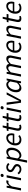

<svg xmlns="http://www.w3.org/2000/svg" viewBox="2756 -3486 935 6488"><g transform="rotate(-90 3224.0 -242.5)"><path d="M127 -486H190L179 -393H183Q212 -438 250.5 -468Q289 -498 334 -498Q359 -498 380 -489L353 -421Q337 -429 311 -429Q275 -429 237 -398Q199 -367 168 -307L107 0H31Z M470 -486H547L449 0H373ZM535 -587Q515 -587 500.5 -598.5Q486 -610 486 -632Q486 -657 503.5 -673.5Q521 -690 544 -690Q564 -690 578.5 -678Q593 -666 593 -644Q593 -619 575.5 -603Q558 -587 535 -587Z M623 -118Q646 -86 678 -66.5Q710 -47 748 -47Q769 -47 787.5 -53.5Q806 -60 820.5 -71Q835 -82 843 -96.5Q851 -111 851 -128Q851 -141 846.5 -152Q842 -163 832 -173.5Q822 -184 804.5 -195Q787 -206 762 -220Q705 -251 678 -281Q651 -311 651 -353Q651 -385 664.5 -412Q678 -439 700.5 -458Q723 -477 753.5 -487.5Q784 -498 818 -498Q863 -498 898.5 -480Q934 -462 961 -433L917 -390Q897 -410 873 -424Q849 -438 816 -438Q777 -438 750.5 -415.5Q724 -393 724 -362Q724 -347 731 -335Q738 -323 750 -313Q762 -303 777.5 -294Q793 -285 810 -276Q843 -258 864.5 -241.5Q886 -225 899.5 -208.5Q913 -192 918.5 -175Q924 -158 924 -138Q924 -104 910.5 -76Q897 -48 872.5 -28.5Q848 -9 814.5 1.5Q781 12 742 12Q718 12 693.5 5Q669 -2 646.5 -14.5Q624 -27 605.5 -44Q587 -61 575 -80Z M1078 46 1047 205H971L1109 -486H1172L1166 -422H1169Q1206 -453 1248.5 -475.5Q1291 -498 1337 -498Q1401 -498 1439 -452.5Q1477 -407 1477 -322Q1477 -252 1455 -191Q1433 -130 1396.5 -85Q1360 -40 1312.5 -14Q1265 12 1215 12Q1177 12 1147 -7.5Q1117 -27 1098 -58H1096ZM1309 -434Q1275 -434 1234.5 -413Q1194 -392 1159 -354L1113 -122Q1133 -84 1158 -68Q1183 -52 1212 -52Q1248 -52 1282 -73.5Q1316 -95 1341.5 -131Q1367 -167 1382.5 -213.5Q1398 -260 1398 -311Q1398 -373 1374.5 -403.5Q1351 -434 1309 -434Z M1553 -191Q1553 -260 1576 -316.5Q1599 -373 1635.5 -413.5Q1672 -454 1718.5 -476Q1765 -498 1813 -498Q1854 -498 1882.5 -484.5Q1911 -471 1929 -447.5Q1947 -424 1955 -391.5Q1963 -359 1963 -322Q1963 -293 1957 -267Q1951 -241 1946 -227H1630Q1623 -180 1631 -146.5Q1639 -113 1657.5 -91Q1676 -69 1703 -59Q1730 -49 1762 -49Q1791 -49 1819.5 -61.5Q1848 -74 1871 -91L1901 -40Q1872 -19 1832 -3.5Q1792 12 1744 12Q1657 12 1605 -40.5Q1553 -93 1553 -191ZM1893 -279Q1895 -291 1896.5 -303Q1898 -315 1898 -329Q1898 -350 1893 -369.5Q1888 -389 1877 -404Q1866 -419 1848 -428Q1830 -437 1804 -437Q1777 -437 1751.5 -426Q1726 -415 1704 -394Q1682 -373 1664.5 -344Q1647 -315 1638 -279Z M2111 -424H2040L2051 -481L2127 -486L2163 -620H2228L2201 -486H2324L2312 -424H2187L2130 -146Q2127 -128 2127 -110Q2127 -80 2140.5 -65Q2154 -50 2189 -50Q2203 -50 2216 -55Q2229 -60 2240 -65L2257 -10Q2240 -2 2217 5Q2194 12 2165 12Q2133 12 2111 3.5Q2089 -5 2075 -19.5Q2061 -34 2055 -53.5Q2049 -73 2049 -96Q2049 -111 2050.5 -123.5Q2052 -136 2054 -150Z M2436 -424H2365L2376 -481L2452 -486L2488 -620H2553L2526 -486H2649L2637 -424H2512L2455 -146Q2452 -128 2452 -110Q2452 -80 2465.5 -65Q2479 -50 2514 -50Q2528 -50 2541 -55Q2554 -60 2565 -65L2582 -10Q2565 -2 2542 5Q2519 12 2490 12Q2458 12 2436 3.5Q2414 -5 2400 -19.5Q2386 -34 2380 -53.5Q2374 -73 2374 -96Q2374 -111 2375.5 -123.5Q2377 -136 2379 -150Z M2758 -486H2835L2737 0H2661ZM2823 -587Q2803 -587 2788.5 -598.5Q2774 -610 2774 -632Q2774 -657 2791.5 -673.5Q2809 -690 2832 -690Q2852 -690 2866.5 -678Q2881 -666 2881 -644Q2881 -619 2863.5 -603Q2846 -587 2823 -587Z M2926 -486H3002L3038 -205Q3042 -170 3045 -132.5Q3048 -95 3052 -60H3056Q3073 -96 3091 -132.5Q3109 -169 3128 -205L3271 -486H3348L3089 0H2997Z M3350 -164Q3350 -234 3372 -295Q3394 -356 3431 -401Q3468 -446 3515 -472Q3562 -498 3613 -498Q3652 -498 3682.5 -478Q3713 -458 3730 -425H3734L3753 -486H3815L3718 0H3655L3663 -72H3659Q3624 -34 3580 -11Q3536 12 3490 12Q3426 12 3388 -33Q3350 -78 3350 -164ZM3518 -52Q3556 -52 3595.5 -74.5Q3635 -97 3671 -145L3715 -362Q3694 -400 3669 -417Q3644 -434 3616 -434Q3580 -434 3546 -412.5Q3512 -391 3486 -355Q3460 -319 3444.5 -272.5Q3429 -226 3429 -176Q3429 -113 3453 -82.5Q3477 -52 3518 -52Z M3975 -486H4038L4031 -413H4035Q4073 -449 4115 -473.5Q4157 -498 4195 -498Q4224 -498 4244 -490.5Q4264 -483 4277 -470.5Q4290 -458 4297 -440.5Q4304 -423 4307 -403Q4354 -448 4397.5 -473Q4441 -498 4479 -498Q4540 -498 4567 -466Q4594 -434 4594 -377Q4594 -360 4592 -345Q4590 -330 4586 -310L4524 0H4447L4508 -300Q4512 -320 4514 -332Q4516 -344 4516 -357Q4516 -432 4445 -432Q4424 -432 4388 -411Q4352 -390 4308 -344L4239 0H4163L4223 -300Q4227 -320 4229 -332Q4231 -344 4231 -357Q4231 -432 4161 -432Q4139 -432 4103 -411Q4067 -390 4024 -344L3955 0H3879Z M4684 -191Q4684 -260 4707 -316.5Q4730 -373 4766.5 -413.5Q4803 -454 4849.5 -476Q4896 -498 4944 -498Q4985 -498 5013.5 -484.5Q5042 -471 5060 -447.5Q5078 -424 5086 -391.5Q5094 -359 5094 -322Q5094 -293 5088 -267Q5082 -241 5077 -227H4761Q4754 -180 4762 -146.5Q4770 -113 4788.5 -91Q4807 -69 4834 -59Q4861 -49 4893 -49Q4922 -49 4950.5 -61.5Q4979 -74 5002 -91L5032 -40Q5003 -19 4963 -3.5Q4923 12 4875 12Q4788 12 4736 -40.5Q4684 -93 4684 -191ZM5024 -279Q5026 -291 5027.5 -303Q5029 -315 5029 -329Q5029 -350 5024 -369.5Q5019 -389 5008 -404Q4997 -419 4979 -428Q4961 -437 4935 -437Q4908 -437 4882.5 -426Q4857 -415 4835 -394Q4813 -373 4795.5 -344Q4778 -315 4769 -279Z M5255 -486H5318L5311 -413H5315Q5357 -449 5398 -473.5Q5439 -498 5485 -498Q5547 -498 5573.5 -466Q5600 -434 5600 -377Q5600 -360 5598.5 -345Q5597 -330 5592 -310L5530 0H5454L5514 -300Q5518 -320 5520 -332Q5522 -344 5522 -357Q5522 -394 5505 -413Q5488 -432 5450 -432Q5421 -432 5385.5 -411Q5350 -390 5304 -344L5235 0H5159Z M5784 -424H5713L5724 -481L5800 -486L5836 -620H5901L5874 -486H5997L5985 -424H5860L5803 -146Q5800 -128 5800 -110Q5800 -80 5813.5 -65Q5827 -50 5862 -50Q5876 -50 5889 -55Q5902 -60 5913 -65L5930 -10Q5913 -2 5890 5Q5867 12 5838 12Q5806 12 5784 3.5Q5762 -5 5748 -19.5Q5734 -34 5728 -53.5Q5722 -73 5722 -96Q5722 -111 5723.5 -123.5Q5725 -136 5727 -150Z M6004 -191Q6004 -260 6027 -316.5Q6050 -373 6086.5 -413.5Q6123 -454 6169.5 -476Q6216 -498 6264 -498Q6305 -498 6333.5 -484.5Q6362 -471 6380 -447.5Q6398 -424 6406 -391.5Q6414 -359 6414 -322Q6414 -293 6408 -267Q6402 -241 6397 -227H6081Q6074 -180 6082 -146.5Q6090 -113 6108.5 -91Q6127 -69 6154 -59Q6181 -49 6213 -49Q6242 -49 6270.5 -61.5Q6299 -74 6322 -91L6352 -40Q6323 -19 6283 -3.5Q6243 12 6195 12Q6108 12 6056 -40.5Q6004 -93 6004 -191ZM6344 -279Q6346 -291 6347.5 -303Q6349 -315 6349 -329Q6349 -350 6344 -369.5Q6339 -389 6328 -404Q6317 -419 6299 -428Q6281 -437 6255 -437Q6228 -437 6202.5 -426Q6177 -415 6155 -394Q6133 -373 6115.5 -344Q6098 -315 6089 -279Z"/></g></svg>

Font: mr_Source Sans Pro
Style: Italic
Weight: 400
Italic angle: -11°
Designer: Paul D. Hunt
Foundry: Adobe Systems Incorporated
Version: Version 1.036;July 10, 2024;FontCreator 11.5.0.2430 64-bit